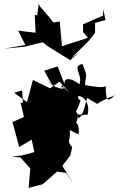

<svg xmlns="http://www.w3.org/2000/svg" viewBox="-52 -912 624 939"><path d="M239 -513 193 -480 109 -521 80 -413 17 -458 56 -470 60 -410 49 -409 65 -340 9 -315 42 -193 103 -229 116 -168 56 -152 6 -146 48 -142 96 -88 88 7 157 -11 227 -73 272 -66 307 -13 253 -101 292 -152 301 -192C272 -221 295 -232 285 -223C302 -284 264 -286 332 -255C344 -327 284 -337 302 -290C352 -338 319 -389 303 -360C323 -344 351 -448 340 -421C296 -463 400 -443 376 -350C325 -360 342 -301 322 -364C352 -323 358 -378 374 -433L423 -404C492 -447 502 -433 521 -460C469 -398 466 -426 465 -490C457 -494 473 -475 364 -496C366 -551 381 -526 351 -599C295 -588 356 -546 336 -500C271 -551 237 -518 288 -456C240 -514 244 -462 251 -497C286 -458 197 -488 182 -516L203 -496L164 -566L230 -587L275 -472ZM118 -840 122 -752 37 -762 72 -692 -32 -674 71 -684 126 -698 159 -705 178 -688 291 -618 341 -659 297 -628 380 -710 413 -751V-800L464 -814L453 -868L452 -836L354 -793V-756L378 -727L251 -686L240 -807L209 -802L194 -822L144 -880L137 -892L130 -836Z"/></svg>

Font: Hussar Lance
Style: ExBd
Weight: 700
Foundry: Cannot Into Space Fonts, PlusOne Fonts
Version: Version 2.270